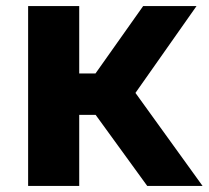

<svg xmlns="http://www.w3.org/2000/svg" viewBox="-20 -615 690 635"><path d="M467 0 247 -303 453.5 -595H630L412 -285L415.5 -325L650 0ZM73 0V-595H242V0ZM218.5 -235V-372H312.5V-235Z"/></svg>

Font: Encode Sans SC SemiExpanded
Style: Bold
Weight: 700
Width: 6
Designer: Multiple Designers
Foundry: Impallari Type
Version: Version 3.002